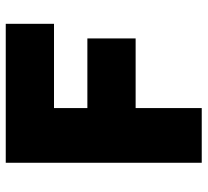

<svg xmlns="http://www.w3.org/2000/svg" viewBox="-46 -648 694 641"><g transform="rotate(-90 300.5 -327.0)"><path d="M78.1 0V-654.3H542V-493.2H260.7V0ZM153.3 -220.7V-381.8H493.2V-220.7Z"/></g></svg>

Font: Sen ExtraBold
Style: Regular
Weight: 800
Version: Version 2.000;gftools[0.9.31]